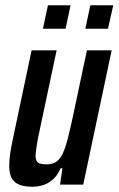

<svg xmlns="http://www.w3.org/2000/svg" viewBox="-20 -701 450 729"><path d="M103 8Q71 8 51.5 -0.5Q32 -9 23.5 -26.5Q15 -44 15 -72Q15 -91 18.5 -116.5Q22 -142 29 -174L100 -510H195L133 -218Q124 -177 120 -151.5Q116 -126 115 -111Q115 -97 119.5 -89.5Q124 -82 133.5 -79.5Q143 -77 158 -77Q180 -77 194.5 -87.5Q209 -98 219 -120Q229 -142 237.5 -175.5Q246 -209 256 -255L310 -510H404L296 0H208L217 -62H210Q200 -38 184 -22.5Q168 -7 147.5 0.5Q127 8 103 8ZM304 -592 323 -681H410L390 -592ZM143 -592 162 -681H248L229 -592Z"/></svg>

Font: Saira ExtraCondensed SemiBold
Style: Italic
Weight: 600
Width: 2
Italic angle: -12°
Designer: Hector Gatti with collaboration of the Omnibus-Type team
Foundry: Omnibus-Type
Version: Version 1.101